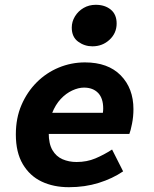

<svg xmlns="http://www.w3.org/2000/svg" viewBox="-20 -768 640 800"><path d="M267 12Q203 12 153.5 -11.5Q104 -35 75 -84Q46 -133 46 -208Q46 -276 69.5 -330.5Q93 -385 133 -425Q173 -465 225 -486.5Q277 -508 334 -508Q430 -508 483 -454Q536 -400 536 -313Q536 -282 530 -252Q524 -222 519 -210H149L164 -298H444L404 -278Q407 -286 408.5 -296.5Q410 -307 410 -316Q410 -359 388.5 -381Q367 -403 330 -403Q307 -403 281 -391Q255 -379 233 -355.5Q211 -332 197 -296.5Q183 -261 183 -214Q183 -169 198.5 -142.5Q214 -116 240.5 -104.5Q267 -93 299 -93Q342 -93 377.5 -108Q413 -123 447 -145L493 -54Q449 -24 391.5 -6Q334 12 267 12ZM365 -575Q332 -575 305.5 -594.5Q279 -614 279 -653Q279 -678 292.5 -700Q306 -722 328.5 -735Q351 -748 379 -748Q417 -748 441.5 -728Q466 -708 466 -670Q466 -630 436.5 -602.5Q407 -575 365 -575Z"/></svg>

Font: Source Code Pro ExtraLight
Style: Bold Italic
Weight: 700
Italic angle: -11°
Monospace: yes
Version: Version 1.016;hotconv 1.0.116;makeotfexe 2.5.65601